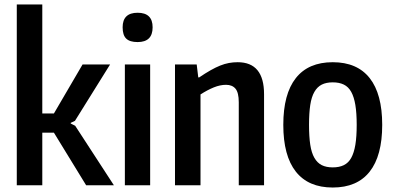

<svg xmlns="http://www.w3.org/2000/svg" viewBox="-20 -828 1762 858"><path d="M55 -808H169V-321H221L349 -540H472L315 -288L296 -279V-276L316 -266L489 0H365L221 -235H169V0H55Z M595 -640Q560 -640 544 -655.5Q528 -671 528 -706Q528 -771 595 -771Q662 -771 662 -706Q662 -640 595 -640ZM538 -540H651V0H538Z M762 -540H859L866 -482H870Q898 -501 921 -514Q944 -527 964 -535Q984 -543 1003 -546.5Q1022 -550 1042 -550Q1160 -550 1160 -407V0H1047V-371Q1047 -414 1032.5 -431.5Q1018 -449 990 -449Q964 -449 935.5 -437.5Q907 -426 876 -406V0H762Z M1467 10Q1358 10 1302 -61Q1246 -132 1246 -270Q1246 -408 1302 -479Q1358 -550 1467 -550Q1576 -550 1632 -479Q1688 -408 1688 -270Q1688 -132 1632 -61Q1576 10 1467 10ZM1467 -80Q1496 -80 1516.5 -90Q1537 -100 1549.5 -122.5Q1562 -145 1568 -181Q1574 -217 1574 -270Q1574 -323 1568 -359Q1562 -395 1549.5 -417.5Q1537 -440 1516.5 -450Q1496 -460 1467 -460Q1438 -460 1418 -450Q1398 -440 1385 -417.5Q1372 -395 1366.5 -359Q1361 -323 1361 -270Q1361 -217 1366.5 -181Q1372 -145 1385 -122.5Q1398 -100 1418 -90Q1438 -80 1467 -80Z"/></svg>

Font: Encode Sans Compressed
Style: SemiBold
Weight: 600
Designer: Pablo Impallari, Andres Torresi
Foundry: Pablo Impallari, Andres Torresi
Version: Version 1.000; ttfautohint (v1.00) -l 8 -r 50 -G 200 -x 14 -